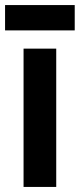

<svg xmlns="http://www.w3.org/2000/svg" viewBox="-33 -738 315 758"><path d="M189 0H60V-546H189ZM262 -718V-618H-13V-718Z"/></svg>

Font: Noto Sans Gujarati ExtraCondensed
Style: Bold
Weight: 700
Width: 2
Designer: Jelle Bosma - Monotype Design Team, Universal Thirst
Foundry: Monotype Imaging Inc.
Version: Version 2.106; ttfautohint (v1.8.4.7-5d5b)